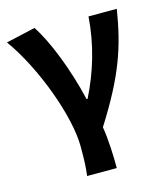

<svg xmlns="http://www.w3.org/2000/svg" viewBox="-115 -662 819 950"><g transform="rotate(-15 294.5 -186.5)"><path d="M213 201H365C365 138 362 57 351 -12C494 -238 538 -370 569 -560H424C414 -419 375 -289 314 -167H309C271 -331 206 -492 151 -574L1 -540C119 -377 220 -102 220 51C220 124 219 153 213 201Z"/></g></svg>

Font: Source Han Sans KR
Style: Bold
Weight: 700
Designer: Ryoko NISHIZUKA 西塚涼子 (kana, bopomofo & ideographs); Paul D. Hunt (Latin, Greek & Cyrillic); Sandoll Communications 산돌커뮤니
Foundry: Adobe
Version: Version 2.004;hotconv 1.0.118;makeotfexe 2.5.65603